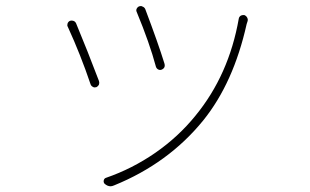

<svg xmlns="http://www.w3.org/2000/svg" viewBox="-20 -574 1040 645"><path d="M439.5 -533.2Q436.5 -539.1 439 -544.4Q441.4 -549.8 447.3 -552.7Q450.2 -553.7 453.1 -553.7Q456.1 -553.7 459 -551.8Q464.8 -549.8 467.8 -543.9Q511.7 -427.7 532.2 -361.3Q537.1 -345.7 522.5 -339.8Q516.6 -337.9 511.2 -340.8Q505.9 -343.8 503.9 -349.6Q482.4 -429.7 439.5 -533.2ZM782.2 -511.7Q783.2 -517.6 789.1 -521.5Q793 -523.4 796.9 -523.4Q798.8 -523.4 800.8 -523.4Q807.6 -520.5 810.5 -514.6Q812.5 -510.7 812.5 -506.8Q812.5 -504.9 811.5 -502Q809.6 -495.1 808.6 -493.2Q764.6 -295.9 663.1 -169.9Q545.9 -25.4 363.3 48.8Q356.4 51.8 351.6 51.8Q340.8 51.8 331.1 43Q327.1 38.1 328.6 31.7Q330.1 25.4 335.9 23.4Q423.8 -6.8 501.5 -60.5Q579.1 -114.3 636.7 -185.5Q749 -322.3 782.2 -511.7ZM208 -483.4Q206.1 -486.3 206.1 -489.3Q206.1 -492.2 207 -495.1Q209 -501 214.8 -503.9Q217.8 -504.9 221.7 -504.9Q223.6 -504.9 226.6 -503.9Q232.4 -502 235.4 -496.1Q274.4 -402.3 312.5 -301.8Q313.5 -298.8 313.5 -295.9Q313.5 -293 312.5 -290Q309.6 -284.2 303.7 -281.2Q300.8 -280.3 297.9 -280.3Q294.9 -280.3 292 -282.2Q286.1 -285.2 284.2 -291Q251 -389.6 208 -483.4Z"/></svg>

Font: Gen Jyuu Gothic ExtraLight
Style: Regular
Weight: 100
Designer: [Source Han Sans]
Ryoko NISHIZUKA  (kana & ideographs); Paul D. Hunt (Latin, Greek & Cyrillic); Wenlong ZHANG  (bopomofo
Version: Version 1.002.20150607